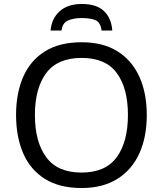

<svg xmlns="http://www.w3.org/2000/svg" viewBox="-20 -938 821 968"><path d="M720 -358Q720 -247 682.5 -164.5Q645 -82 571.5 -36Q498 10 391 10Q280 10 206.5 -36Q133 -82 97 -165Q61 -248 61 -359Q61 -468 97 -550.5Q133 -633 206.5 -679Q280 -725 392 -725Q499 -725 572 -679.5Q645 -634 682.5 -551.5Q720 -469 720 -358ZM156 -358Q156 -223 213 -145.5Q270 -68 391 -68Q512 -68 568.5 -145.5Q625 -223 625 -358Q625 -493 569 -569.5Q513 -646 392 -646Q270 -646 213 -569.5Q156 -493 156 -358ZM393 -918Q467 -918 504.5 -882Q542 -846 546 -784H492Q487 -825 462 -836Q437 -847 391 -847Q352 -847 323.5 -835Q295 -823 290 -784H235Q240 -844 280.5 -881Q321 -918 393 -918Z"/></svg>

Font: Apis
Style: Regular
Weight: 400
Designer: Monotype Design Team
Foundry: Monotype Imaging Inc.
Version: Version 2.000; build 0001